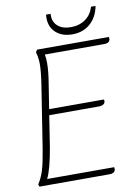

<svg xmlns="http://www.w3.org/2000/svg" viewBox="-95 -932 709 993"><g transform="rotate(-10 259.5 -435.0)"><path d="M519 -692Q519 -668 487 -668H176Q180 -649 180 -623Q180 -578 169 -514L149 -386H436Q438 -382 438 -379Q438 -367 429 -361Q420 -355 405 -355H144L118 -188Q99 -78 76 -32H428Q429 -29 429 -24Q429 0 397 0H30L26 -13Q46 -43 57.5 -81.5Q69 -120 80 -188L131 -514Q142 -586 142 -623Q142 -658 133 -687L141 -700H518Q519 -697 519 -692ZM217 -853Q217 -864 218 -870H242Q239 -830 264 -807Q289 -784 334 -784Q379 -784 411 -807Q443 -830 454 -870H478Q467 -812 429 -779Q391 -746 335 -746Q282 -746 249.5 -775Q217 -804 217 -853Z"/></g></svg>

Font: Thasadith
Style: Italic
Weight: 400
Italic angle: -9°
Designer: Cadson Demak Co.,Ltd.
Foundry: Cadson Demak Co.,Ltd.
Version: Version 1.000; ttfautohint (v1.6)